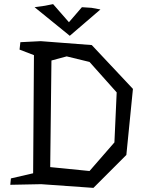

<svg xmlns="http://www.w3.org/2000/svg" viewBox="-20 -905 696 933"><path d="M30 0ZM547 -456 415 -604 304 -631 230 -611 224 -93 415 -74 536 -213ZM626 -473 594 -152 434 8 180 -10 30 -7 33 -38 141 -63 145 -637 75 -664 79 -700 178 -705 426 -686ZM318 -732 148 -870 198 -877 238 -885 315 -797 378 -870 425 -867 468 -859 319 -731H318Z"/></svg>

Font: Underdog
Style: Regular
Weight: 400
Designer: Sergey Steblina
Foundry: Sergey Steblina, Jovanny Lemonad
Version: Version 1.001; ttfautohint (v0.9)